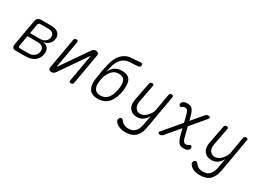

<svg xmlns="http://www.w3.org/2000/svg" viewBox="-24 -1594 3648 2678"><g transform="rotate(30 1800.0 -254.5)"><path d="M93 0Q59 0 45.5 -16.5Q32 -33 37 -67L110 -483Q116 -517 136 -533.5Q156 -550 190 -550H347Q425 -550 464.5 -513Q504 -476 493 -412Q485 -365 450 -333Q415 -301 368 -296L367 -293Q421 -289 447 -251Q473 -213 462 -154Q456 -118 438.5 -89.5Q421 -61 394 -41Q367 -21 332 -10.5Q297 0 255 0ZM134 -257 105 -91Q102 -74 109 -65.5Q116 -57 133 -57H266Q319 -57 355 -84.5Q391 -112 399 -157Q407 -203 380.5 -230Q354 -257 300 -257ZM210 -493Q193 -493 183 -484.5Q173 -476 170 -459L144 -312H305Q353 -312 386 -336.5Q419 -361 427 -402Q434 -444 409.5 -468.5Q385 -493 337 -493Z M628 -48 712 -528Q715 -544 724.5 -552Q734 -560 750 -560Q767 -560 773 -552Q779 -544 777 -528L702 -102Q701 -99 701.5 -97.5Q702 -96 705 -96Q707 -96 708 -98L711 -102L1000 -521Q1013 -539 1026.5 -549.5Q1040 -560 1062 -560Q1090 -560 1102.5 -545.5Q1115 -531 1109 -502L1025 -22Q1022 -6 1012.5 2Q1003 10 987 10Q970 10 964 2Q958 -6 960 -22L1035 -448Q1036 -451 1035.5 -452.5Q1035 -454 1032 -454Q1030 -454 1029 -453L1026 -448L737 -29Q724 -11 710.5 -0.5Q697 10 675 10Q647 10 634.5 -4.5Q622 -19 628 -48Z M1680 -665 1543 -656Q1505 -654 1474.5 -638.5Q1444 -623 1420.5 -598Q1397 -573 1380.5 -540Q1364 -507 1356 -468L1333 -366Q1342 -393 1358 -417Q1374 -441 1396.5 -459.5Q1419 -478 1449.5 -488.5Q1480 -499 1519 -499Q1566 -499 1598 -486Q1630 -473 1648.5 -447.5Q1667 -422 1672.5 -384Q1678 -346 1674 -297Q1672 -274 1668 -249Q1664 -224 1657 -201Q1631 -102 1572.5 -46Q1514 10 1419 10Q1322 10 1282 -45.5Q1242 -101 1253 -201Q1261 -268 1273 -334.5Q1285 -401 1301 -468Q1314 -523 1335 -568Q1356 -613 1385.5 -645.5Q1415 -678 1454.5 -697.5Q1494 -717 1545 -720L1692 -730Q1708 -731 1714 -722.5Q1720 -714 1718 -698Q1715 -681 1706 -674Q1697 -667 1680 -665ZM1429 -48Q1493 -48 1533 -88.5Q1573 -129 1593 -201Q1600 -224 1604 -249Q1608 -274 1610 -297Q1615 -368 1590 -404.5Q1565 -441 1498 -441Q1465 -441 1438.5 -428.5Q1412 -416 1391 -393.5Q1370 -371 1355 -341.5Q1340 -312 1330 -277Q1323 -254 1319.5 -229Q1316 -204 1315 -181Q1313 -151 1319 -126.5Q1325 -102 1339 -84.5Q1353 -67 1375.5 -57.5Q1398 -48 1429 -48Z M2154 0 2182 -152Q2155 -100 2113.5 -71.5Q2072 -43 2017 -43Q1977 -43 1947 -57.5Q1917 -72 1898.5 -97.5Q1880 -123 1874 -158Q1868 -193 1876 -235L1932 -528Q1935 -544 1944.5 -552Q1954 -560 1970 -560Q1987 -560 1993.5 -552Q2000 -544 1996 -528L1944 -252Q1938 -223 1941 -196Q1944 -169 1956 -149Q1968 -129 1988.5 -116.5Q2009 -104 2038 -104Q2066 -104 2093 -119Q2120 -134 2142.5 -157.5Q2165 -181 2181 -209Q2197 -237 2201 -262L2247 -528Q2250 -544 2259.5 -552Q2269 -560 2285 -560Q2302 -560 2308 -552Q2314 -544 2311 -528L2219 0Q2208 65 2186.5 107.5Q2165 150 2135 175Q2105 200 2065.5 210.5Q2026 221 1977 221Q1944 221 1918 214.5Q1892 208 1871.5 198Q1851 188 1837 175Q1823 162 1814 150Q1808 141 1806 132Q1804 123 1806 114Q1807 107 1810 100Q1813 93 1818.5 88Q1824 83 1830.5 80Q1837 77 1845 77Q1853 77 1858.5 80Q1864 83 1870 92Q1879 103 1890 115Q1901 127 1916 136Q1931 145 1950 150.5Q1969 156 1994 156Q2022 156 2047.5 149Q2073 142 2094 124Q2115 106 2130.5 76Q2146 46 2154 0Z M2895 -518 2700 -287 2732 -159Q2739 -128 2746 -107.5Q2753 -87 2761 -75.5Q2769 -64 2778.5 -59.5Q2788 -55 2800 -55Q2817 -55 2827.5 -59.5Q2838 -64 2849 -74Q2856 -81 2867.5 -78.5Q2879 -76 2887 -66Q2894 -56 2892 -41Q2890 -26 2877 -14Q2864 -1 2848.5 4.5Q2833 10 2805 10Q2778 10 2758.5 4.5Q2739 -1 2723 -18Q2707 -35 2694.5 -65.5Q2682 -96 2669 -145L2649 -227L2465 -10Q2456 0 2444 5Q2432 10 2420 10Q2412 10 2405 7.5Q2398 5 2394 -0.5Q2390 -6 2391 -14Q2392 -22 2401 -32L2630 -303L2608 -391Q2600 -424 2592.5 -444.5Q2585 -465 2577 -476Q2569 -487 2560 -491Q2551 -495 2540 -495Q2523 -495 2512.5 -490.5Q2502 -486 2491 -476Q2484 -469 2472.5 -471.5Q2461 -474 2453 -484Q2446 -494 2448 -509Q2450 -524 2463 -536Q2476 -549 2491.5 -554.5Q2507 -560 2535 -560Q2562 -560 2581.5 -554.5Q2601 -549 2616.5 -532.5Q2632 -516 2645 -485.5Q2658 -455 2670 -405L2681 -363L2829 -538Q2839 -549 2851 -554.5Q2863 -560 2876 -560Q2884 -560 2891.5 -557.5Q2899 -555 2903 -549.5Q2907 -544 2905.5 -536Q2904 -528 2895 -518Z M3354 0 3382 -152Q3355 -100 3313.5 -71.5Q3272 -43 3217 -43Q3177 -43 3147 -57.5Q3117 -72 3098.5 -97.5Q3080 -123 3074 -158Q3068 -193 3076 -235L3132 -528Q3135 -544 3144.5 -552Q3154 -560 3170 -560Q3187 -560 3193.5 -552Q3200 -544 3196 -528L3144 -252Q3138 -223 3141 -196Q3144 -169 3156 -149Q3168 -129 3188.5 -116.5Q3209 -104 3238 -104Q3266 -104 3293 -119Q3320 -134 3342.5 -157.5Q3365 -181 3381 -209Q3397 -237 3401 -262L3447 -528Q3450 -544 3459.5 -552Q3469 -560 3485 -560Q3502 -560 3508 -552Q3514 -544 3511 -528L3419 0Q3408 65 3386.5 107.5Q3365 150 3335 175Q3305 200 3265.5 210.5Q3226 221 3177 221Q3144 221 3118 214.5Q3092 208 3071.5 198Q3051 188 3037 175Q3023 162 3014 150Q3008 141 3006 132Q3004 123 3006 114Q3007 107 3010 100Q3013 93 3018.5 88Q3024 83 3030.5 80Q3037 77 3045 77Q3053 77 3058.5 80Q3064 83 3070 92Q3079 103 3090 115Q3101 127 3116 136Q3131 145 3150 150.5Q3169 156 3194 156Q3222 156 3247.5 149Q3273 142 3294 124Q3315 106 3330.5 76Q3346 46 3354 0Z"/></g></svg>

Font: Maple Mono NL ExtraLight
Style: Italic
Weight: 275
Italic angle: -10°
Monospace: yes
Designer: subframe7536
Version: Version 7.000